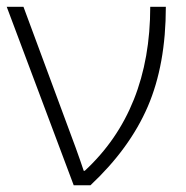

<svg xmlns="http://www.w3.org/2000/svg" viewBox="-21 -551 554 571"><path d="M-1 -530.8H48.8Q190.4 -149.4 204.1 -111.6Q217.8 -73.7 228 -43H231Q425.8 -223.1 425.8 -530.8H472.2Q472.2 -358.9 418.5 -234.1Q364.7 -109.4 248 0H198.2Z"/></svg>

Font: Zoram GWebM Light
Style: Regular
Weight: 300
Foundry: Ascender Corporation
Version: Version 1.000